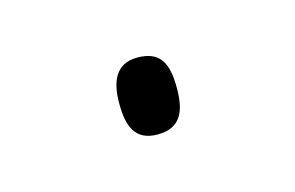

<svg xmlns="http://www.w3.org/2000/svg" viewBox="-30 -410 252 164"><g transform="rotate(-15 96.0 -328.0)"><path d="M71 -328C71 -308 76 -294 96 -294C116 -294 122 -307 122 -328C122 -349 117 -362 96 -362C76 -362 71 -346 71 -328Z"/></g></svg>

Font: Noto Sans Kannada Condensed Thin
Style: Regular
Weight: 100
Width: 3
Designer: Jelle Bosma - Monotype Design Team
Foundry: Monotype Imaging Inc.
Version: Version 2.005